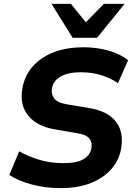

<svg xmlns="http://www.w3.org/2000/svg" viewBox="-20 -960 698 991"><path d="M28 0ZM294 11Q214 11 143.5 -8Q73 -27 28 -57L79 -179Q124 -153 182 -135.5Q240 -118 308 -118Q380 -118 413.5 -140Q447 -162 452 -196Q457 -227 440 -246.5Q423 -266 375 -273L265 -292Q173 -307 127 -361.5Q81 -416 95 -501Q111 -600 195 -658Q279 -716 412 -716Q481 -716 542.5 -698Q604 -680 641 -649L589 -531Q552 -556 504.5 -571.5Q457 -587 396 -587Q331 -587 293 -565Q255 -543 248 -504Q243 -473 260.5 -451Q278 -429 328 -421L437 -403Q532 -388 575.5 -335.5Q619 -283 606 -198Q597 -137 557 -90Q517 -43 450.5 -16Q384 11 294 11ZM355 -765 246 -940H346L423 -845L516 -940H623L481 -765Z"/></svg>

Font: Winston
Style: Bold Italic
Weight: 700
Italic angle: -9°
Designer: Original fonts by Vernon Adams / Changes by Cristiano Sobral
Foundry: Original fonts by Vernon Adams / Changes by Cristiano Sobral
Version: Version 2.503;July 17, 2020;FontCreator 13.0.0.2655 64-bit